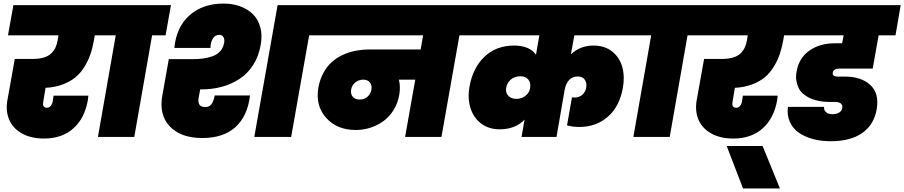

<svg xmlns="http://www.w3.org/2000/svg" viewBox="-20 -769 5077 1078"><path d="M24.9 -570.8 55.2 -740.2H605L575.2 -570.8H512.2L507.8 -544.9Q500 -500.5 487.5 -464.1Q475.1 -427.7 453.6 -393.1Q432.1 -358.4 403.1 -334.5Q374 -310.5 331.5 -294.7Q289.1 -278.8 235.8 -275.9L223.1 -199.2Q215.8 -164.1 243.2 -164.1Q255.9 -164.1 264.4 -173.8Q272.9 -183.6 275.9 -199.2L280.8 -231.9H476.1Q474.6 -213.4 473.1 -206.1Q456.1 -106.4 392.6 -48.8Q329.1 8.8 227.1 8.8Q152.8 8.8 101.8 -20.5Q50.8 -49.8 30.8 -98.9Q10.7 -147.9 22 -209L63 -438H161.1Q198.7 -438 225.1 -445.8Q251.5 -453.6 267.3 -469Q283.2 -484.4 291.5 -502.2Q299.8 -520 304.2 -544.9L308.1 -570.8Z M529.8 0 629.9 -570.8H552.7L583 -740.2H939.9L909.7 -570.8H834L733.9 0Z M1115.7 5.9Q995.6 5.9 933.6 -59.1Q871.6 -124 891.6 -233.9L927.7 -437H1063Q1095.7 -437 1121.8 -440.7Q1147.9 -444.3 1174.1 -453.6Q1200.2 -462.9 1217 -482.2Q1233.9 -501.5 1238.8 -529.8Q1241.7 -547.9 1234.6 -560.5Q1227.5 -573.2 1211.9 -573.2Q1187 -573.2 1174.3 -551.5Q1161.6 -529.8 1161.6 -500H959Q970.2 -618.2 1044.7 -683.6Q1119.1 -749 1234.9 -749Q1285.6 -749 1328.1 -733.6Q1370.6 -718.3 1399.9 -689.5Q1429.2 -660.6 1441.4 -616.2Q1453.6 -571.8 1443.8 -517.1Q1432.6 -453.1 1401.4 -404.3Q1370.1 -355.5 1324.7 -325.9Q1279.3 -296.4 1225.6 -281.7Q1171.9 -267.1 1110.8 -267.1H1104L1095.7 -222.2Q1085.4 -168 1131.8 -168Q1155.3 -168 1167.2 -183.8Q1179.2 -199.7 1185.5 -232.9H1383.8Q1370.1 -117.7 1302.5 -55.9Q1234.9 5.9 1115.7 5.9ZM1407.7 0 1538.6 -740.2H1821.8L1792 -570.8H1715.8L1614.7 0Z M1999.5 -210Q2024.4 -210 2042.7 -225.6Q2061 -241.2 2065.4 -266.1Q2069.3 -290.5 2056.6 -306.2Q2043.9 -321.8 2019.5 -321.8Q1993.7 -321.8 1974.4 -305.9Q1955.1 -290 1951.7 -266.1Q1947.3 -241.2 1960.7 -225.6Q1974.1 -210 1999.5 -210ZM1769.5 -570.8 1799.8 -740.2H2665.5L2635.7 -570.8H2559.6L2458.5 0H2254.4L2311.5 -321.8H2219.7Q2229.5 -282.2 2221.7 -236.8Q2213.4 -188.5 2189.2 -150.1Q2165 -111.8 2131.3 -87.9Q2097.7 -64 2058.3 -51.5Q2019 -39.1 1977.5 -39.1Q1872.6 -39.1 1811.3 -107.2Q1750 -175.3 1767.6 -277.8Q1775.9 -322.3 1794.9 -358.2Q1814 -394 1840.8 -418.7Q1867.7 -443.4 1902.1 -459.7Q1936.5 -476.1 1974.9 -483.6Q2013.2 -491.2 2055.7 -491.2H2341.8L2355.5 -570.8Z M2908.2 0 2925.3 -97.2Q2872.6 -43 2785.2 -43Q2726.1 -43 2683.1 -74.2Q2640.1 -105.5 2622.1 -160.6Q2604 -215.8 2616.2 -283.2Q2634.8 -388.2 2700.4 -450.7Q2766.1 -513.2 2866.2 -513.2Q2952.6 -513.2 2989.3 -461.9L3008.3 -570.8H2613.3L2643.6 -740.2H3611.3L3581.5 -570.8H3204.6L3185.5 -463.9Q3237.3 -513.2 3312.5 -513.2Q3375.5 -513.2 3417.5 -479.5Q3459.5 -445.8 3474.1 -391.6Q3488.8 -337.4 3476.6 -272.9Q3457 -168 3391.1 -112.1Q3325.2 -56.2 3233.4 -56.2Q3196.8 -56.2 3163.6 -64.9L3191.4 -223.1Q3197.3 -221.2 3206.5 -221.2Q3231 -221.2 3249 -236.6Q3267.1 -252 3271.5 -277.8Q3275.9 -301.8 3263.7 -320.8Q3251.5 -339.8 3223.1 -339.8Q3194.3 -339.8 3175.8 -320.3Q3157.2 -300.8 3150.4 -265.1L3104.5 0ZM2880.4 -213.9Q2909.7 -214.4 2930.9 -231.7Q2952.1 -249 2956.5 -273.9V-275.9Q2961.4 -304.7 2945.8 -322.8Q2930.2 -340.8 2901.4 -340.8Q2870.6 -340.8 2848.6 -322.8Q2826.7 -304.7 2822.3 -276.9Q2816.9 -249.5 2833.7 -231.4Q2850.6 -213.4 2880.4 -213.9Z M3536.1 0 3636.2 -570.8H3559.1L3589.4 -740.2H3946.3L3916 -570.8H3840.3L3740.2 0Z M3895 -570.8 3925.3 -740.2H4475.1L4445.3 -570.8H4382.3L4377.9 -544.9Q4370.1 -500.5 4357.7 -464.1Q4345.2 -427.7 4323.7 -393.1Q4302.2 -358.4 4273.2 -334.5Q4244.1 -310.5 4201.7 -294.7Q4159.2 -278.8 4106 -275.9L4093.3 -199.2Q4085.9 -164.1 4113.3 -164.1Q4126 -164.1 4134.5 -173.8Q4143.1 -183.6 4146 -199.2L4150.9 -231.9H4346.2Q4344.7 -213.4 4343.3 -206.1Q4326.2 -106.4 4262.7 -48.8Q4199.2 8.8 4097.2 8.8Q4022.9 8.8 3971.9 -20.5Q3920.9 -49.8 3900.9 -98.9Q3880.9 -147.9 3892.1 -209L3933.1 -438H4031.2Q4068.8 -438 4095.2 -445.8Q4121.6 -453.6 4137.5 -469Q4153.3 -484.4 4161.6 -502.2Q4169.9 -520 4174.3 -544.9L4178.2 -570.8Z M4151.9 289.1 4060.1 50.8H4261.7L4358.9 289.1Z M4425.8 -570.8 4455.1 -740.2H5037.1L5007.8 -570.8H4913.1L4879.9 -383.8H4690.9Q4676.8 -383.8 4667 -377.9Q4657.2 -372.1 4655.8 -361.8Q4653.8 -350.1 4660.9 -344.5Q4668 -338.9 4682.1 -338.9H4726.1Q4815.9 -338.9 4866.9 -291.5Q4918 -244.1 4901.9 -153.8Q4886.7 -68.4 4821 -22.2Q4755.4 23.9 4644 23.9Q4590.3 23.9 4544.7 11.7Q4499 -0.5 4465.1 -23.9Q4431.2 -47.4 4414.6 -84.7Q4397.9 -122.1 4403.8 -168.9H4606.9Q4605.5 -153.3 4613.8 -143.6Q4622.1 -133.8 4632.3 -130.9Q4642.6 -127.9 4654.8 -127.9Q4675.8 -127.9 4690.9 -136.7Q4706.1 -145.5 4709 -162.1Q4711.9 -178.2 4701.4 -187.5Q4690.9 -196.8 4663.1 -196.8H4630.9Q4614.3 -196.8 4597.4 -199Q4580.6 -201.2 4560.3 -206.3Q4540 -211.4 4523.2 -220Q4506.3 -228.5 4490.2 -241.7Q4474.1 -254.9 4465.1 -272.9Q4456.1 -291 4451.4 -314.9Q4446.8 -338.9 4453.1 -369.1Q4466.3 -444.3 4524.7 -485.1Q4583 -525.9 4665 -525.9H4708L4716.8 -570.8Z"/></svg>

Font: SVN-Poppins Black
Style: Italic
Weight: 900
Italic angle: -10°
Designer: Ninad Kale (Devanagari), Jonny Pinhorn (Latin)
Foundry: Indian Type Foundry
Version: Version 3.002 2017